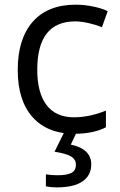

<svg xmlns="http://www.w3.org/2000/svg" viewBox="-20 -565 516 825"><path d="M299.8 9.8Q183.6 9.8 119.9 -61.8Q56.2 -133.3 56.2 -264.2Q56.2 -398.4 120.8 -471.7Q185.5 -544.9 305.2 -544.9Q343.8 -544.9 382.3 -536.6Q420.9 -528.3 442.9 -517.1L418 -448.2Q391.1 -459 359.4 -466.1Q327.6 -473.1 303.2 -473.1Q140.1 -473.1 140.1 -265.1Q140.1 -166.5 179.9 -113.8Q219.7 -61 297.9 -61Q364.7 -61 435.1 -89.8V-18.1Q381.3 9.8 299.8 9.8ZM372.1 141.1Q372.1 188.5 334.7 214.4Q297.4 240.2 224.1 240.2Q199.2 240.2 177.2 235.8V184.1Q199.2 188 228 188Q266.6 188 286.4 178.2Q306.2 168.5 306.2 142.1Q306.2 121.1 286.9 108.2Q267.6 95.2 214.4 86.9L257.3 0H311L284.2 56.2Q372.1 75.2 372.1 141.1Z"/></svg>

Font: CAA NEO Sans
Style: Regular
Weight: 400
Version: Version 1.10